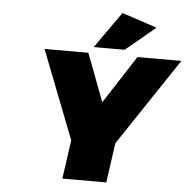

<svg xmlns="http://www.w3.org/2000/svg" viewBox="-61 -995 1038 1055"><g transform="rotate(5 458.5 -467.5)"><path d="M162.1 -701.2H403.8L503.9 -437L674.8 -701.2H917L595.2 -219.2L564 0H321.8L352.1 -213.9ZM430.2 -734.9 571.8 -935.1 765.1 -871.1 601.1 -734.9Z"/></g></svg>

Font: Trueno UltraBlack
Style: Italic
Weight: 950
Designer: Julieta Ulanovsky
Foundry: Julieta Ulanovsky
Version: Version 3.001b | FøM Fix